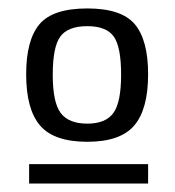

<svg xmlns="http://www.w3.org/2000/svg" viewBox="-20 -699 414 455"><path d="M42 -523Q42 -604 73.5 -641.5Q105 -679 187 -679Q268 -679 299.5 -641.5Q331 -604 331 -523Q331 -440 298 -401.5Q265 -363 187 -363Q108 -363 75 -401.5Q42 -440 42 -523ZM105 -522Q105 -456 124 -431Q143 -406 187 -406Q230 -406 248.5 -431Q267 -456 267 -522Q267 -588 249.5 -612.5Q232 -637 187 -637Q141 -637 123 -612.5Q105 -588 105 -522ZM49 -264V-310H331V-264Z"/></svg>

Font: Georama
Style: Regular
Weight: 400
Designer: Jean-Baptiste Levee
Foundry: Production Type
Version: Version 1.000